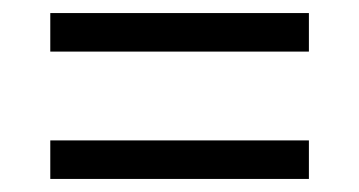

<svg xmlns="http://www.w3.org/2000/svg" viewBox="-20 -504 550 294"><path d="M57 -425V-484H453V-425ZM57 -230V-289H453V-230Z"/></svg>

Font: Noto Serif Khmer SemiCondensed
Style: Regular
Weight: 400
Width: 4
Designer: Danh Hong and the Monotype Design Team
Foundry: Monotype Imaging Inc.
Version: Version 2.004; ttfautohint (v1.8.4.7-5d5b)